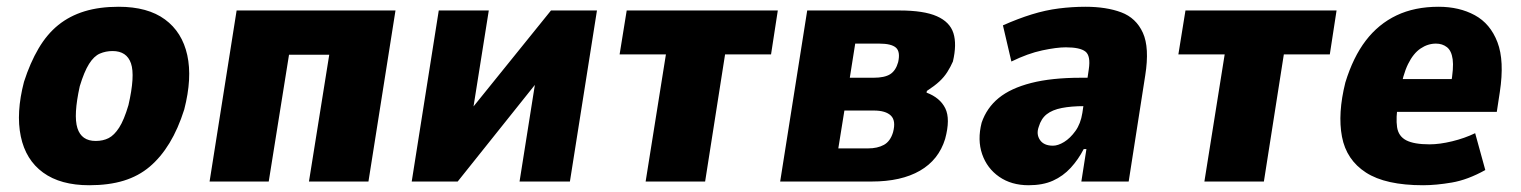

<svg xmlns="http://www.w3.org/2000/svg" viewBox="-20 -537 4499 568"><path d="M244 11Q159 11 107.5 -26.5Q56 -64 41.5 -133.5Q27 -203 51 -295Q69 -351 94 -393.5Q119 -436 152.5 -463Q186 -490 230 -503.5Q274 -517 331 -517Q417 -517 468 -479.5Q519 -442 534 -374Q549 -306 525 -213Q507 -156 481.5 -114Q456 -72 423 -44Q390 -16 346 -2.5Q302 11 244 11ZM263 -120Q285 -120 301.5 -128.5Q318 -137 332.5 -159.5Q347 -182 360 -226Q380 -313 367.5 -349.5Q355 -386 313 -386Q293 -386 275.5 -378.5Q258 -371 243.5 -348Q229 -325 216 -282Q197 -196 209 -158Q221 -120 263 -120Z M600 0 680 -506H1150L1070 0H894L954 -375H835L775 0Z M1198 0 1278 -506H1426L1374 -179H1346L1610 -506H1746L1666 0H1517L1569 -328H1596L1334 0Z M1890 0 1950 -376H1813L1834 -506H2281L2261 -376H2125L2066 0Z M2288 0 2368 -506H2641Q2713 -506 2751.5 -489Q2790 -472 2800.5 -439Q2811 -406 2799 -355Q2792 -339 2782.5 -324Q2773 -309 2759 -296Q2745 -283 2722 -268L2721 -263Q2761 -248 2776.5 -216.5Q2792 -185 2776 -126Q2757 -64 2701.5 -32Q2646 0 2559 0ZM2460 -98H2548Q2576 -98 2595 -108.5Q2614 -119 2622 -146Q2631 -180 2615.5 -195Q2600 -210 2565 -210H2478ZM2494 -307H2564Q2597 -307 2613.5 -317.5Q2630 -328 2637 -353Q2644 -384 2630.5 -396Q2617 -408 2581 -408H2510Z M3023 11Q2972 11 2936 -14Q2900 -39 2885.5 -81Q2871 -123 2884 -174Q2899 -218 2934.5 -247Q2970 -276 3030.5 -291.5Q3091 -307 3178 -307H3223L3210 -223H3187Q3149 -223 3121 -217.5Q3093 -212 3076.5 -199Q3060 -186 3053 -162Q3045 -140 3056.5 -123Q3068 -106 3095 -106Q3110 -106 3128 -117Q3146 -128 3161.5 -149.5Q3177 -171 3182 -203L3201 -332Q3207 -372 3191 -384.5Q3175 -397 3133 -397Q3106 -397 3063.5 -388Q3021 -379 2972 -355L2947 -462Q2992 -482 3032.5 -494.5Q3073 -507 3112.5 -512Q3152 -517 3191 -517Q3253 -517 3297 -500.5Q3341 -484 3361 -440Q3381 -396 3368 -314L3319 0H3179L3194 -96H3186Q3170 -65 3147.5 -40.5Q3125 -16 3095 -2.5Q3065 11 3023 11Z M3543 0 3603 -376H3466L3487 -506H3934L3914 -376H3778L3719 0Z M4190 11Q4079 11 4021 -26.5Q3963 -64 3950 -132.5Q3937 -201 3960 -293Q3983 -368 4020.5 -417Q4058 -466 4111.5 -491.5Q4165 -517 4236 -517Q4297 -517 4343 -492Q4389 -467 4410 -412Q4431 -357 4417 -265L4408 -206H4091L4106 -303H4286L4272 -286Q4281 -336 4277.5 -361.5Q4274 -387 4260.5 -397.5Q4247 -408 4228 -408Q4204 -408 4182.5 -393.5Q4161 -379 4145.5 -347.5Q4130 -316 4121 -262L4116 -232Q4109 -188 4113 -161Q4117 -134 4140 -122Q4163 -110 4209 -110Q4239 -110 4276 -119Q4313 -128 4344 -143L4374 -34Q4322 -5 4275 3Q4228 11 4190 11Z"/></svg>

Font: Nunito Sans 7pt Condensed Black
Style: Italic
Weight: 900
Width: 3
Italic angle: -9°
Designer: Vernon Adams
Foundry: Vernon Adams
Version: Version 3.101;gftools[0.9.27]